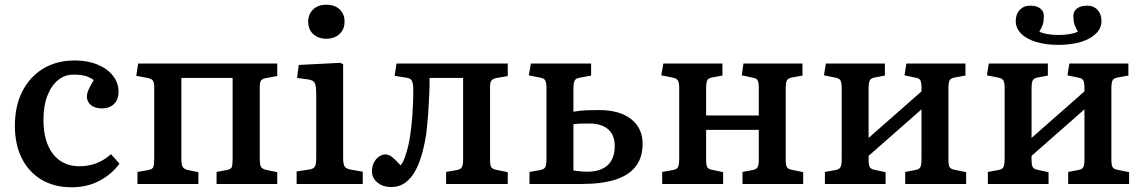

<svg xmlns="http://www.w3.org/2000/svg" viewBox="-20 -779 4845 813"><path d="M284 14Q210 14 156 -18Q102 -50 72.5 -108.5Q43 -167 43 -247Q43 -330 74.5 -392Q106 -454 163 -488.5Q220 -523 297 -523Q351 -523 393 -505.5Q435 -488 458.5 -458Q482 -428 482 -391Q482 -370 474 -354Q466 -338 450 -329Q434 -320 412 -320Q382 -320 365 -334Q348 -348 348 -371Q348 -383 354.5 -398.5Q361 -414 377 -440Q359 -453 339.5 -458Q320 -463 291 -463Q254 -463 225.5 -439.5Q197 -416 180.5 -373.5Q164 -331 164 -272Q164 -179 204.5 -127Q245 -75 317 -75Q355 -75 388.5 -88Q422 -101 450 -126L486 -86Q452 -40 400 -13Q348 14 284 14Z M562 0V-51L608 -59Q625 -62 629 -71.5Q633 -81 633 -111V-409Q633 -430 627 -438Q621 -446 604 -449L557 -458L565 -510H1154V-457L1109 -449Q1092 -446 1086 -439Q1080 -432 1080 -413V-106Q1080 -81 1085.5 -72Q1091 -63 1110 -59L1154 -50V0H897V-51L940 -59Q957 -62 961 -70.5Q965 -79 965 -109V-449H748V-107Q748 -82 753.5 -72.5Q759 -63 776 -59L820 -50V0Z M1236 0V-53L1289 -61Q1308 -64 1313.5 -74Q1319 -84 1319 -111V-380Q1319 -416 1312.5 -428Q1306 -440 1283 -443L1238 -449L1245 -504L1421 -513L1433 -507V-108Q1433 -88 1438 -76.5Q1443 -65 1464 -61L1516 -52V0ZM1362 -615Q1328 -615 1306.5 -634.5Q1285 -654 1285 -687Q1285 -719 1306 -739Q1327 -759 1362 -759Q1397 -759 1418 -739.5Q1439 -720 1439 -687Q1439 -655 1417.5 -635Q1396 -615 1362 -615Z M1636 13Q1602 13 1578.5 -6Q1555 -25 1555 -54Q1555 -73 1562.5 -89Q1570 -105 1583.5 -115Q1597 -125 1612 -125Q1628 -125 1642 -113Q1656 -101 1676 -79Q1683 -86 1689.5 -101Q1696 -116 1702 -137Q1709 -159 1714 -188Q1719 -217 1722.5 -250.5Q1726 -284 1728 -321Q1730 -358 1730 -398Q1730 -426 1724 -437Q1718 -448 1701 -450L1651 -458L1659 -510H2130V-457L2084 -449Q2068 -446 2061.5 -438.5Q2055 -431 2055 -413V-102Q2055 -80 2060 -71.5Q2065 -63 2081 -60L2130 -50V0H1869V-51L1915 -59Q1931 -62 1936 -71.5Q1941 -81 1941 -106V-449H1799Q1799 -412 1797.5 -375.5Q1796 -339 1793.5 -304.5Q1791 -270 1788 -239.5Q1785 -209 1780 -184Q1771 -136 1758 -99.5Q1745 -63 1727.5 -38Q1710 -13 1687.5 0Q1665 13 1636 13Z M2222 0V-51L2268 -59Q2284 -62 2289 -71.5Q2294 -81 2294 -107V-406Q2294 -429 2289 -438Q2284 -447 2269 -450L2219 -460L2228 -510H2483V-459L2435 -450Q2419 -448 2413.5 -438Q2408 -428 2408 -403V-306Q2438 -311 2462.5 -312Q2487 -313 2518 -313Q2575 -313 2615.5 -296Q2656 -279 2678.5 -247Q2701 -215 2701 -170Q2701 -112 2672 -74.5Q2643 -37 2586 -18.5Q2529 0 2443 0ZM2467 -52Q2523 -52 2553 -79.5Q2583 -107 2583 -161Q2583 -208 2554.5 -232Q2526 -256 2475 -256Q2454 -256 2438.5 -255.5Q2423 -255 2408 -253V-57Q2422 -55 2437 -53.5Q2452 -52 2467 -52Z M2784 0V-51L2830 -59Q2846 -62 2851 -71.5Q2856 -81 2856 -107V-406Q2856 -429 2850.5 -438Q2845 -447 2830 -450L2780 -460L2789 -510H3039V-459L2995 -451Q2979 -448 2974.5 -438.5Q2970 -429 2970 -404V-290H3193V-408Q3193 -430 3188 -439Q3183 -448 3167 -450L3121 -460L3128 -510H3378V-459L3334 -451Q3317 -448 3312 -438.5Q3307 -429 3307 -404V-102Q3307 -80 3312 -71.5Q3317 -63 3333 -60L3381 -50V0H3124V-51L3167 -59Q3183 -62 3188 -71Q3193 -80 3193 -105V-229H2970V-103Q2970 -80 2974.5 -71.5Q2979 -63 2995 -60L3042 -50V0Z M3473 0V-51L3518 -59Q3534 -62 3539 -71.5Q3544 -81 3544 -107V-406Q3544 -429 3539 -438Q3534 -447 3519 -450L3469 -460L3477 -510H3727V-459L3684 -451Q3668 -448 3663 -438.5Q3658 -429 3658 -404V-195L3882 -392V-408Q3882 -430 3877 -439Q3872 -448 3857 -450L3810 -460L3818 -510H4068V-459L4023 -451Q4006 -448 4001 -438.5Q3996 -429 3996 -404V-102Q3996 -80 4001 -71.5Q4006 -63 4022 -60L4071 -50V0H3813V-51L3856 -59Q3872 -62 3877 -71Q3882 -80 3882 -105V-316L3658 -119V-103Q3658 -80 3663 -71.5Q3668 -63 3683 -60L3730 -50V0Z M4163 0V-51L4208 -59Q4224 -62 4229 -71.5Q4234 -81 4234 -107V-406Q4234 -429 4229 -438Q4224 -447 4209 -450L4159 -460L4167 -510H4417V-459L4374 -451Q4358 -448 4353 -438.5Q4348 -429 4348 -404V-195L4572 -392V-408Q4572 -430 4567 -439Q4562 -448 4547 -450L4500 -460L4508 -510H4758V-459L4713 -451Q4696 -448 4691 -438.5Q4686 -429 4686 -404V-102Q4686 -80 4691 -71.5Q4696 -63 4712 -60L4761 -50V0H4503V-51L4546 -59Q4562 -62 4567 -71Q4572 -80 4572 -105V-316L4348 -119V-103Q4348 -80 4353 -71.5Q4358 -63 4373 -60L4420 -50V0ZM4462 -589Q4408 -589 4367 -601.5Q4326 -614 4303.5 -637Q4281 -660 4281 -690Q4281 -719 4298 -737Q4315 -755 4342 -755Q4370 -755 4385 -743Q4400 -731 4400 -712Q4400 -690 4396 -676.5Q4392 -663 4381 -645Q4395 -638 4415.5 -634.5Q4436 -631 4462 -631Q4486 -631 4508 -634.5Q4530 -638 4544 -645Q4534 -663 4529.5 -676.5Q4525 -690 4525 -712Q4525 -731 4540.5 -743Q4556 -755 4583 -755Q4611 -755 4627.5 -737Q4644 -719 4644 -690Q4644 -660 4621 -637Q4598 -614 4557 -601.5Q4516 -589 4462 -589Z"/></svg>

Font: Literata 18pt Medium
Style: Regular
Weight: 500
Designer: Latin by Veronika Burian and Jose Scaglione. Greek by Irene Vlachou. Cyrillic by Vera Evstafieva.
Foundry: TypeTogether
Version: Version 3.103;gftools[0.9.29]